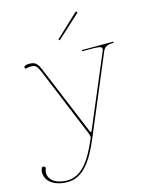

<svg xmlns="http://www.w3.org/2000/svg" viewBox="-203 -847 925 1178"><g transform="rotate(-15 260.0 -258.5)"><path d="M371 -520V-512.5H421C474.5 -512.5 496 -510.5 496 -494.5C496 -490 494 -485 491.5 -478.5L304 -35C299.5 -24.5 298 -20 294.5 -20C291 -20 289.5 -24 285 -34.5L113.5 -448C90.5 -504 81 -522.5 37 -522.5C27.5 -522.5 3 -521.5 3 -508.5C3 -502 6.5 -499 12.5 -499C13.5 -499 15 -499.5 16 -500C25 -503 32.5 -504 39.5 -504C72 -504 80 -497 101.5 -445L277.5 -19C280.5 -11.5 285 2 285 9C285 10.5 285 11.5 284.5 12.5L281.5 19C227.5 147.5 169 229.5 78 229.5C9 229.5 -37 198 -37 150.5C-37 142.5 -35 134.5 -31.5 126C-31 124.5 -30.5 122.5 -30.5 121C-30.5 116.5 -33.5 112 -38.5 110C-40.5 109 -42 109 -44 109C-48.5 109 -52.5 111.5 -54.5 116.5C-58 125 -60 133.5 -60 142C-60 200.5 -5 239.5 77.5 239.5C174.5 239.5 235.5 154.5 291 22.5L500.5 -475.5C511 -502 529.5 -512.5 564.5 -512.5H570V-520ZM248.5 -620 255.5 -613 402 -747C405 -750 402.5 -754 401 -755.5C399.5 -757 395.5 -758.5 392.5 -755.5Z"/></g></svg>

Font: Znikomit
Style: Regular
Weight: 100
Designer: gluk
Foundry: gluk
Version: Version 0.55